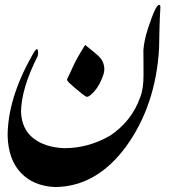

<svg xmlns="http://www.w3.org/2000/svg" viewBox="-20 -506 679 772"><path d="M398.4 -239.7Q401.4 -225.1 396.2 -207.5Q391.1 -189.9 379.6 -168.2Q368.2 -146.5 349.1 -128.4Q336.9 -116.7 329.6 -116.7Q325.2 -116.7 309.3 -129.4Q293.5 -142.1 280.8 -152.8Q268.1 -163.6 258.8 -172.4Q249.5 -181.2 249.5 -187Q259.3 -206.5 263.7 -216.8Q278.3 -250 288.8 -269Q299.3 -288.1 322.3 -325.2Q335.4 -314.5 354.7 -299.3Q374 -284.2 384.8 -271Q395.5 -257.8 398.4 -239.7ZM619.6 -311.5Q606.4 -81.5 486.3 84Q367.7 244.6 201.2 246.1Q114.7 242.2 64.2 189.2Q13.7 136.2 10.7 41.5Q10.3 -107.9 108.9 -282.7Q127.9 -317.9 131.6 -305.2Q135.3 -292.5 130.9 -279.3Q65.9 -150.4 64.5 -56.6Q67.4 13.7 114.5 50.3Q161.6 86.9 239.3 89.8Q334.5 89.8 422.4 39.6Q509.8 -18.6 543.9 -115.2Q557.1 -148.9 557.1 -204.6Q557.1 -225.6 556.9 -258.3Q556.6 -291 556.6 -304.7Q559.6 -345.2 575.7 -393.8Q591.8 -442.4 602.3 -464.4Q612.8 -486.3 620.1 -486.3Q625.5 -486.3 624.8 -475.1Q624 -463.9 622.6 -431.6Q621.1 -399.4 619.6 -311.5Z"/></svg>

Font: IranNastaliq
Style: Regular
Weight: 400
Designer: Hossein Zahedi
Version: Version 1.5